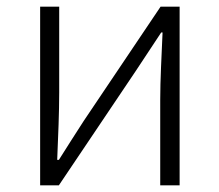

<svg xmlns="http://www.w3.org/2000/svg" viewBox="-20 -554 656 574"><path d="M100 0H156L386 -342C408 -375 440 -424 462 -457H466C463 -387 459 -315 459 -256V0H517V-534H460L230 -192C209 -159 177 -110 156 -76H151C154 -147 157 -219 157 -277V-534H100Z"/></svg>

Font: Noto Sans TC Light
Style: Regular
Weight: 300
Designer: Ryoko NISHIZUKA 西塚涼子 (kana, bopomofo & ideographs); Paul D. Hunt (Latin, Greek & Cyrillic); Sandoll Communications 산돌커뮤니
Foundry: Adobe
Version: Version 2.004;hotconv 1.0.118;makeotfexe 2.5.65603